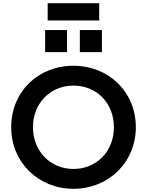

<svg xmlns="http://www.w3.org/2000/svg" viewBox="-20 -1168 918 1200"><path d="M600 -1040V-1148H278V-1040ZM399 -842V-980H262V-842ZM617 -842V-980H479V-842ZM439 12C658 12 829 -153 829 -373C829 -593 660 -757 439 -757C217 -757 50 -594 50 -373C50 -153 220 12 439 12ZM439 -112C295 -112 186 -223 186 -373C186 -523 295 -633 439 -633C585 -633 692 -523 692 -373C692 -223 585 -112 439 -112Z"/></svg>

Font: Plus Jakarta Sans
Style: Bold
Weight: 700
Designer: Gumpita Rahayu
Foundry: Tokotype
Version: Version 2.071;gftools[0.9.30]